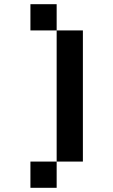

<svg xmlns="http://www.w3.org/2000/svg" viewBox="-20 -895 540 915"><path d="M125 -875H250V-750H125ZM250 -750H375V-125H250ZM250 -125V0H125V-125Z"/></svg>

Font: Dogica Pixel
Style: Regular
Weight: 400
Designer: Roberto Mocci
Version: Version 001.000